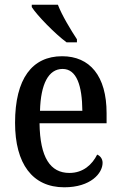

<svg xmlns="http://www.w3.org/2000/svg" viewBox="-20 -786 513 816"><path d="M263 -606H307V-619C282 -657 243 -721 226 -766H115V-756C137 -721 214 -642 263 -606ZM253 10C366 10 416 -50 416 -94C416 -112 405 -124 393 -129C372 -87 334 -51 275 -51C194 -51 150 -116 148 -262H433V-305C433 -463 362 -547 244 -547C117 -547 44 -452 44 -264C44 -90 118 10 253 10ZM330 -315H150C153 -429 186 -493 246 -493C306 -493 329 -422 330 -315Z"/></svg>

Font: Noto Serif Devanagari Condensed Medium
Style: Regular
Weight: 500
Width: 3
Designer: Universal Thirst, Indian Type Foundry and the Monotype Design Team
Foundry: Monotype Imaging Inc.
Version: Version 2.004